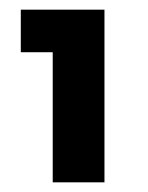

<svg xmlns="http://www.w3.org/2000/svg" viewBox="-20 -723 307 397"><path d="M89 -346V-703H196V-346ZM23 -615V-703H191V-615Z"/></svg>

Font: Outfit SemiBold
Style: Regular
Weight: 600
Designer: Rodrigo Fuenzalida
Foundry: fragTYPE
Version: Version 1.100;gftools[0.9.27]